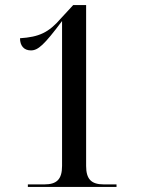

<svg xmlns="http://www.w3.org/2000/svg" viewBox="-20 -738 556 758"><path d="M90 0H440V-10H390C340 -10 320 -31 320 -83V-718H269L221 -666C172 -609 134 -592 59 -587C59 -558 74 -539 102 -539C130 -539 154 -560 225 -655V-83C225 -30 204 -10 155 -10H90Z"/></svg>

Font: Noto Serif Display SemiCondensed
Style: Regular
Weight: 400
Width: 4
Designer: Monotype Design Team
Foundry: Monotype Imaging Inc.
Version: Version 2.009